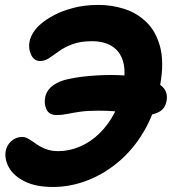

<svg xmlns="http://www.w3.org/2000/svg" viewBox="-20 -733 684 764"><path d="M191 11Q122.6 11 78.6 -10.9Q34.6 -32.8 16.1 -65.7Q-2.4 -98.6 2.4 -130.6Q6.4 -154.8 24.9 -171.4Q43.4 -188 68.2 -188Q79.6 -188 90 -182.4Q100.4 -176.8 112.2 -168.3Q124 -159.8 138.1 -151.3Q152.2 -142.8 170.5 -137.2Q188.8 -131.6 212.4 -131.6Q255.8 -131.6 298.3 -149.8Q340.8 -168 376.5 -202.9Q412.2 -237.8 437.4 -287.4Q462.6 -337 471.4 -399.8Q481 -457 467.8 -494.5Q454.6 -532 423.4 -550.5Q392.2 -569 345.4 -569Q300.2 -569 268.6 -557.2Q237 -545.4 215.3 -529.6Q193.6 -513.8 175.8 -502Q158 -490.2 139.4 -490.2Q115.8 -490.2 103.8 -515Q91.8 -539.8 97.8 -569Q101.6 -586.6 113.3 -604.9Q125 -623.2 144 -639Q162 -654.8 193.8 -672Q225.6 -689.2 270.8 -701.3Q316 -713.4 372.6 -713.4Q425.4 -713.4 475.6 -697.2Q525.8 -681 563.3 -644.3Q600.8 -607.6 617 -547.3Q633.2 -487 618 -398.6Q602.8 -302.4 561.7 -226.4Q520.6 -150.4 461.6 -97.7Q402.6 -45 332.7 -17Q262.8 11 191 11ZM555.6 -274.2Q537.6 -274.2 520.1 -276.8Q502.6 -279.4 482.6 -283.4Q462.6 -287.4 436.1 -290Q409.6 -292.6 371.8 -292.6Q328.4 -292.6 299.5 -288.5Q270.6 -284.4 248.7 -279.8Q226.8 -275.2 205.6 -275.2Q175.4 -275.2 165 -297.6Q154.6 -320 159.8 -346.2Q165.8 -375 191.6 -393.5Q217.4 -412 256 -419.2Q278.6 -424.2 305.2 -427.5Q331.8 -430.8 361.9 -432.7Q392 -434.6 422.8 -434.6Q488.2 -434.6 540.9 -424.6Q593.6 -414.6 622 -391.7Q650.4 -368.8 642.4 -329.6Q636.2 -298.8 610.6 -286.5Q585 -274.2 555.6 -274.2Z"/></svg>

Font: Shantell Sans Light
Style: Italic
Weight: 300
Italic angle: -11°
Designer: Stephen Nixon, Anya Danilova, Shantell Martin
Foundry: Arrow Type
Version: Version 1.008;[ac192a2d6]